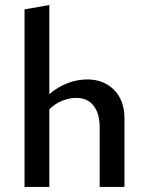

<svg xmlns="http://www.w3.org/2000/svg" viewBox="-20 -739 582 759"><path d="M472 -271V0H374V-236Q374 -290 350 -321Q326 -352 282 -352Q254 -352 225.5 -340.5Q197 -329 175 -307V0H77V-702L175 -719V-367Q208 -395 246.5 -410Q285 -425 325 -425Q390 -425 431 -383.5Q472 -342 472 -271Z"/></svg>

Font: Ysabeau Semibold
Style: Regular
Weight: 600
Designer: Christian Thalmann (Catharsis Fonts)
Version: Version 0.003